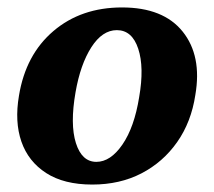

<svg xmlns="http://www.w3.org/2000/svg" viewBox="-20 -487 576 516"><path d="M228 9Q152 9 104 -22Q56 -53 37.5 -106.5Q19 -160 31 -230Q49 -340 123.5 -403.5Q198 -467 308 -467Q419 -467 471 -402Q523 -337 505 -232Q494 -159 456 -105Q418 -51 360 -21Q302 9 228 9ZM239 -52Q277 -52 309 -98.5Q341 -145 354 -226Q368 -306 351.5 -356Q335 -406 294 -406Q255 -406 225.5 -360Q196 -314 183 -239Q168 -153 184 -102.5Q200 -52 239 -52Z"/></svg>

Font: Vollkorn
Style: Bold Italic
Weight: 700
Italic angle: -11°
Designer: Friedrich Althausen
Foundry: Friedrich Althausen
Version: Version 5.000; ttfautohint (v1.8.3)